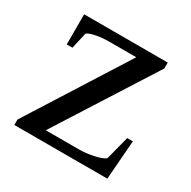

<svg xmlns="http://www.w3.org/2000/svg" viewBox="-112 -567 669 674"><g transform="rotate(30 222.0 -229.5)"><path d="M26.9 0V-22L278.8 -419.9H170.9Q143.6 -419.9 118.2 -415.3Q92.8 -410.6 83 -402.8L67.9 -336.9H44.9V-459H383.8V-435.1L131.8 -39.1H266.1Q293.9 -39.1 324.7 -45.7Q355.5 -52.2 368.2 -62L393.1 -158.2H416L403.8 0Z"/></g></svg>

Font: Liberation Serif
Style: Regular
Weight: 400
Designer: Steve Matteson
Foundry: Ascender Corporation
Version: Version 2.1.5